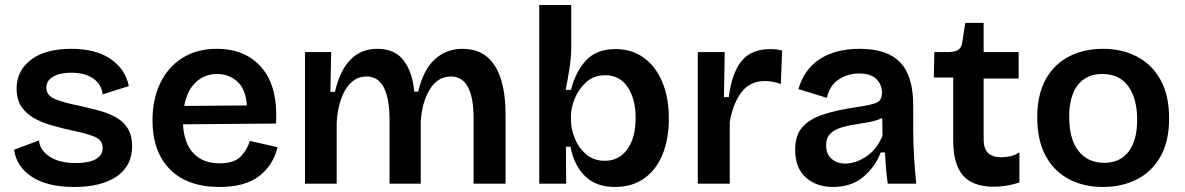

<svg xmlns="http://www.w3.org/2000/svg" viewBox="-20 -730 4708 763"><path d="M275 13Q168 13 106.5 -27.5Q45 -68 36 -135L135 -172Q138 -134 176.5 -108Q215 -82 283 -82Q333 -82 360.5 -97.5Q388 -113 388 -142Q388 -174 354 -187.5Q320 -201 260 -213Q224 -221 186.5 -231.5Q149 -242 117 -259.5Q85 -277 65.5 -305.5Q46 -334 46 -378Q46 -449 103 -492.5Q160 -536 264 -536Q360 -536 419 -496Q478 -456 492 -388L388 -355Q383 -396 350 -418.5Q317 -441 263 -441Q217 -441 190.5 -425Q164 -409 164 -382Q164 -350 200.5 -335.5Q237 -321 294 -310Q334 -301 371.5 -291Q409 -281 439.5 -264.5Q470 -248 487.5 -220Q505 -192 505 -149Q505 -71 444 -29Q383 13 275 13Z M852 13Q725 13 655.5 -57Q586 -127 586 -252Q586 -335 616.5 -399Q647 -463 704.5 -499.5Q762 -536 842 -536Q956 -536 1020.5 -460.5Q1085 -385 1077 -239L707 -236Q712 -158 750 -119.5Q788 -81 852 -81Q911 -81 937 -108.5Q963 -136 973 -170L1083 -145Q1065 -72 1009 -29.5Q953 13 852 13ZM843 -436Q793 -436 758 -403Q723 -370 712 -309L961 -311Q957 -375 923.5 -405.5Q890 -436 843 -436Z M1192 0V-523H1296L1293 -365H1311Q1351 -536 1479 -536Q1550 -536 1585 -488.5Q1620 -441 1626 -366H1642Q1662 -452 1707.5 -494Q1753 -536 1818 -536Q1903 -536 1946 -469.5Q1989 -403 1989 -274V0H1862V-259Q1862 -426 1772 -426Q1720 -426 1688.5 -375.5Q1657 -325 1652 -246V0H1528V-252Q1528 -426 1437 -426Q1401 -426 1375.5 -402Q1350 -378 1335.5 -336.5Q1321 -295 1318 -244V0Z M2424 13Q2349 13 2305 -30Q2261 -73 2247 -147H2229L2230 0H2123V-710H2250V-541Q2250 -504 2243.5 -461Q2237 -418 2228 -373H2249Q2267 -444 2308.5 -489.5Q2350 -535 2426 -535Q2491 -535 2538.5 -500.5Q2586 -466 2612 -404Q2638 -342 2638 -259Q2638 -178 2613 -116.5Q2588 -55 2540 -21Q2492 13 2424 13ZM2384 -91Q2440 -91 2473 -137Q2506 -183 2506 -261Q2506 -336 2474.5 -383.5Q2443 -431 2385 -431Q2340 -431 2310 -404Q2280 -377 2264.5 -339.5Q2249 -302 2249 -269V-252Q2249 -218 2264 -180.5Q2279 -143 2309 -117Q2339 -91 2384 -91Z M2753 0V-523H2860L2857 -344H2876Q2888 -439 2926.5 -487Q2965 -535 3042 -535Q3052 -535 3062.5 -534Q3073 -533 3088 -529L3083 -396Q3068 -402 3051 -405Q3034 -408 3020 -408Q2961 -408 2927 -364Q2893 -320 2880 -245V0Z M3290 13Q3225 13 3182.5 -24.5Q3140 -62 3140 -135Q3140 -191 3167.5 -223.5Q3195 -256 3250 -274.5Q3305 -293 3388 -305Q3438 -312 3461.5 -321Q3485 -330 3485 -362Q3485 -393 3463 -415.5Q3441 -438 3393 -438Q3350 -438 3313.5 -414.5Q3277 -391 3266 -341L3153 -376Q3175 -454 3237.5 -495Q3300 -536 3397 -536Q3506 -536 3557.5 -482Q3609 -428 3609 -312V-214Q3609 -163 3612.5 -107Q3616 -51 3621 0H3508Q3500 -54 3497 -124H3480Q3458 -67 3410.5 -27Q3363 13 3290 13ZM3340 -80Q3379 -80 3421 -107Q3463 -134 3487 -190L3486 -261Q3462 -250 3432.5 -244.5Q3403 -239 3373 -234.5Q3343 -230 3318 -221.5Q3293 -213 3278 -197Q3263 -181 3263 -152Q3263 -118 3284.5 -99Q3306 -80 3340 -80Z M3930 12Q3846 12 3807 -32.5Q3768 -77 3768 -172V-422H3691L3693 -523H3745Q3774 -523 3787.5 -531.5Q3801 -540 3804 -562L3816 -639H3889V-523H4028V-418H3889V-176Q3889 -139 3906.5 -122Q3924 -105 3959 -105Q3978 -105 3997 -109.5Q4016 -114 4031 -125V-5Q4001 5 3975.5 8.5Q3950 12 3930 12Z M4364 13Q4286 13 4227 -18.5Q4168 -50 4135 -111.5Q4102 -173 4102 -263Q4102 -355 4136 -415.5Q4170 -476 4229 -506Q4288 -536 4363 -536Q4439 -536 4498.5 -505Q4558 -474 4592 -412.5Q4626 -351 4626 -260Q4626 -168 4591.5 -107.5Q4557 -47 4497.5 -17Q4438 13 4364 13ZM4368 -83Q4431 -83 4465 -127.5Q4499 -172 4499 -254Q4499 -339 4463.5 -387.5Q4428 -436 4360 -436Q4298 -436 4263.5 -392.5Q4229 -349 4229 -265Q4229 -177 4266 -130Q4303 -83 4368 -83Z"/></svg>

Font: Bricolage Grotesque 12pt SemiBold
Style: Regular
Weight: 600
Designer: Mathieu Triay
Foundry: Atelier Triay
Version: Version 1.001; ttfautohint (v1.8.4.7-5d5b);gftools[0.9.33.de